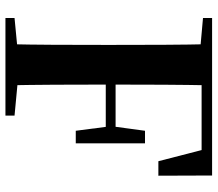

<svg xmlns="http://www.w3.org/2000/svg" viewBox="-66 -714 781 688"><g transform="rotate(90 324.0 -370.5)"><path d="M45.1 0V-32.6L198.2 -47.3H238.9L394.7 -32.6V0ZM138.6 0Q140.6 -85.2 141 -171.8Q141.4 -258.5 141.4 -346.1V-393.6Q141.4 -481.3 141 -567.7Q140.6 -654.1 138.6 -740.5H286.3Q284.6 -655.6 284.1 -567.7Q283.6 -479.8 283.6 -387.2V-359.2Q283.6 -263 284.1 -174.8Q284.6 -86.6 286.3 0ZM212.6 -359.5V-394.7H461.2V-359.5ZM449.1 -252 434.6 -363.5V-392.9L449.1 -500.1H494.2V-252ZM45.1 -707.9V-740.5H212.6V-694.2H198.2ZM558.2 -548 509.1 -738.4 581.3 -702.9H212.6V-740.5H609.4L610.1 -548Z"/></g></svg>

Font: Noto Serif SC
Style: Regular
Weight: 200
Designer: Ryoko NISHIZUKA 西塚涼子 (kana & ideographs); Frank Grießhammer (Latin, Greek & Cyrillic); Wenlong ZHANG 张文龙 (bopomofo); San
Foundry: Adobe
Version: Version 2.001;hotconv 1.1.0;makeotfexe 2.6.0